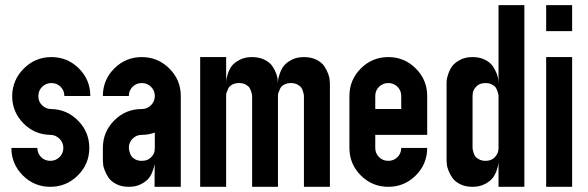

<svg xmlns="http://www.w3.org/2000/svg" viewBox="-20 -720 2267 740"><path d="M328.1 -350.1H228Q228 -371.1 213.6 -385.5Q199.2 -399.9 178.2 -399.9Q157.2 -399.9 142.6 -385.5Q127.9 -371.1 127.9 -350.1Q127 -329.1 142.1 -314.5Q157.2 -299.8 176.8 -299.8Q237.8 -298.8 281 -254.9Q324.2 -210.9 324.2 -149.9Q324.2 -87.9 280 -43.9Q235.8 0 173.8 0Q111.8 0 67.9 -43.9Q23.9 -87.9 23.9 -149.9H124Q124 -128.9 138.4 -114.5Q152.8 -100.1 173.8 -100.1Q194.8 -100.1 209.5 -114.5Q224.1 -128.9 224.1 -149.9Q224.1 -170.9 209 -185.5Q193.8 -200.2 173.8 -200.2Q112.8 -201.2 69.8 -245.1Q26.9 -289.1 26.9 -350.1Q27.8 -412.1 72 -456.1Q116.2 -500 178.2 -500Q240.2 -500 284.2 -456.1Q328.1 -412.1 328.1 -350.1Z M676.8 -350.1V0H575.7L576.2 -88.9Q576.2 -83.5 569.8 -64.9Q564.5 -47.9 554.9 -34.9Q545.4 -22 524.9 -11Q504.4 0 476.6 0Q448.7 0 428.2 -10.5Q407.7 -21 398.2 -35.4Q388.7 -49.8 383.1 -64.5Q377.4 -79.1 377.4 -89.8L376.5 -100.1V-149.9Q376.5 -211.9 420.4 -255.9Q464.4 -299.8 526.4 -299.8Q547.4 -299.8 562 -314.5Q576.7 -329.1 576.7 -350.1Q576.7 -371.1 562 -385.5Q547.4 -399.9 526.4 -399.9Q505.4 -399.9 491 -385.5Q476.6 -371.1 476.6 -350.1H376.5Q376.5 -412.1 420.4 -456.1Q464.4 -500 526.4 -500Q588.4 -500 632.6 -456.1Q676.8 -412.1 676.8 -350.1ZM526.4 -100.1Q548.3 -100.1 561 -112.5Q573.7 -125 575.7 -137.2L576.7 -149.9V-209Q552.7 -200.2 526.4 -200.2Q505.4 -200.2 491 -185.5Q476.6 -170.9 476.6 -149.9Q476.6 -147.9 477.1 -144.5Q477.5 -141.1 480 -132.6Q482.4 -124 487.1 -117.4Q491.7 -110.8 502 -105.5Q512.2 -100.1 526.4 -100.1Z M751.5 -500H851.6V-399.9Q851.6 -403.8 852.1 -410.9Q852.5 -418 857.9 -435.1Q863.3 -452.1 872.8 -465.1Q882.3 -478 902.8 -489Q923.3 -500 951.4 -500Q979.5 -500 1000 -489.5Q1020.5 -479 1030 -464.6Q1039.6 -450.2 1044.9 -435.5Q1050.3 -420.9 1050.3 -410.2L1051.3 -399.9Q1051.3 -403.8 1051.8 -410.9Q1052.2 -418 1057.9 -435.1Q1063.5 -452.1 1073 -465.1Q1082.5 -478 1103 -489Q1123.5 -500 1151.6 -500Q1179.7 -500 1200.2 -489.5Q1220.7 -479 1230 -464.6Q1239.3 -450.2 1244.9 -435.5Q1250.5 -420.9 1250.5 -410.2L1251.5 -399.9V-351.1V0H1151.4V-350.1Q1151.4 -352.1 1150.9 -355.5Q1150.4 -358.9 1147.9 -367.4Q1145.5 -376 1140.9 -382.6Q1136.2 -389.2 1125.7 -394.5Q1115.2 -399.9 1101.6 -399.9Q1086.4 -399.9 1075.4 -394Q1064.5 -388.2 1060.1 -379.2Q1055.7 -370.1 1053.5 -364Q1051.3 -357.9 1051.3 -352.1V-351.1V0H951.7V-350.1Q951.7 -352.1 951.2 -355.5Q950.7 -358.9 948 -367.4Q945.3 -376 940.9 -382.6Q936.5 -389.2 926 -394.5Q915.5 -399.9 901.4 -399.9Q886.2 -399.9 875.2 -394Q864.3 -388.2 859.9 -379.2Q855.5 -370.1 853.5 -364Q851.6 -357.9 851.6 -352.1V0H751.5Z M1626.5 -350.1V-299.8V-200.2H1526.4H1426.3V-149.9Q1426.3 -128.9 1440.9 -114.5Q1455.6 -100.1 1476.6 -100.1Q1497.6 -100.1 1512 -114.5Q1526.4 -128.9 1526.4 -149.9H1626.5Q1626.5 -87.9 1582.5 -43.9Q1538.6 0 1476.6 0Q1414.6 0 1370.6 -43.9Q1326.7 -87.9 1326.7 -149.9V-350.1Q1326.7 -412.1 1370.6 -456.1Q1414.6 -500 1476.6 -500Q1538.6 -500 1582.5 -456.1Q1626.5 -412.1 1626.5 -350.1ZM1426.3 -299.8H1526.4V-350.1Q1526.4 -371.1 1512 -385.5Q1497.6 -399.9 1476.6 -399.9Q1455.6 -399.9 1440.9 -385.5Q1426.3 -371.1 1426.3 -350.1Z M1901.4 -700.2H2001V0H1901.4V-100.1Q1901.4 -96.2 1900.9 -89.1Q1900.4 -82 1894.8 -64.9Q1889.2 -47.9 1879.6 -34.9Q1870.1 -22 1849.6 -11Q1829.1 0 1801 0Q1772.9 0 1752.7 -10.5Q1732.4 -21 1722.9 -35.4Q1713.4 -49.8 1707.8 -64.5Q1702.1 -79.1 1702.1 -89.8L1701.2 -100.1V-149.9V-350.1V-399.9Q1701.2 -403.8 1701.7 -410.9Q1702.1 -418 1707.8 -435.1Q1713.4 -452.1 1722.9 -465.1Q1732.4 -478 1752.7 -489Q1772.9 -500 1801 -500Q1829.1 -500 1849.6 -489.5Q1870.1 -479 1879.6 -464.6Q1889.2 -450.2 1894.8 -435.5Q1900.4 -420.9 1900.4 -410.2L1901.4 -399.9ZM1901.4 -149.9V-350.1Q1901.4 -352.1 1900.9 -355.5Q1900.4 -358.9 1897.7 -367.4Q1895 -376 1890.6 -382.6Q1886.2 -389.2 1875.7 -394.5Q1865.2 -399.9 1851.1 -399.9Q1829.1 -399.9 1816.7 -387.5Q1804.2 -375 1802.2 -361.8L1801.3 -350.1V-149.9Q1801.3 -147.9 1801.8 -144.5Q1802.2 -141.1 1804.7 -132.6Q1807.1 -124 1811.8 -117.4Q1816.4 -110.8 1826.9 -105.5Q1837.4 -100.1 1851.1 -100.1Q1873 -100.1 1885.5 -112.5Q1897.9 -125 1900.4 -138.2Z M2085 -700.2H2185.1V-600.1H2085ZM2085 -500H2185.1V0H2085Z"/></svg>

Font: OSP-DIN
Style: DIN
Weight: 500
Width: 3
Version: Version 001.000